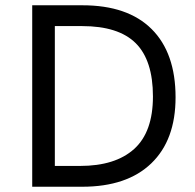

<svg xmlns="http://www.w3.org/2000/svg" viewBox="-20 -710 743 730"><path d="M102.5 0V-689.9H293.5Q465.8 -689.9 556.6 -599.4Q647.5 -508.8 647.5 -339.8Q647.5 -177.7 555.2 -88.9Q462.9 0 292.5 0ZM188.5 -79.1H284.2Q418.5 -79.1 490 -143.6Q561.5 -208 561.5 -343.3Q561.5 -480.5 496.1 -545.7Q430.7 -610.8 292 -610.8H188.5Z"/></svg>

Font: HK Grotesk Medium Legacy
Style: Regular
Weight: 500
Designer: Alfredo Marco Pradil
Foundry: Hanken Design Co.
Version: Version 2.022;PS 002.022;hotconv 1.0.88;makeotf.lib2.5.64775